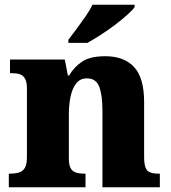

<svg xmlns="http://www.w3.org/2000/svg" viewBox="-20 -786 716 806"><path d="M17 0V-57H21Q44 -57 60 -62Q76 -67 84.5 -81.5Q93 -96 93 -125V-415Q93 -442 85 -456Q77 -470 62.5 -474.5Q48 -479 26 -479H22V-536H252L265 -469H270Q291 -505 325 -527.5Q359 -550 422 -550Q501 -550 543 -504.5Q585 -459 585 -358V-128Q585 -98 591 -82.5Q597 -67 611 -62Q625 -57 647 -57H651V0H410V-322Q410 -387 396.5 -422Q383 -457 345 -457Q316 -457 299.5 -435.5Q283 -414 276 -379.5Q269 -345 269 -305V-122Q269 -95 276 -81Q283 -67 298 -62Q313 -57 335 -57H339V0ZM267 -619Q282 -638 301 -664Q320 -690 339 -717Q358 -744 368 -766H545V-756Q536 -743 513.5 -723Q491 -703 462 -681Q433 -659 402.5 -639.5Q372 -620 347 -606H267Z"/></svg>

Font: Noto Serif Ethiopic ExtraBold
Style: Regular
Weight: 800
Version: Version 2.102